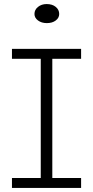

<svg xmlns="http://www.w3.org/2000/svg" viewBox="-20 -927 459 947"><path d="M181 -28V-661H238V-28ZM39 0V-49H380V0ZM39 -637V-686H380V-637ZM211 -813Q185 -813 167.5 -826Q150 -839 150 -858Q150 -879 167.5 -893Q185 -907 210 -907Q238 -907 255 -893Q272 -879 272 -858Q272 -839 255 -826Q238 -813 211 -813Z"/></svg>

Font: BioRhyme Light
Style: Regular
Weight: 300
Designer: Aoife Mooney
Foundry: Aoife Mooney Type
Version: Version 1.600;gftools[0.9.33]